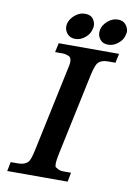

<svg xmlns="http://www.w3.org/2000/svg" viewBox="-91 -885 656 943"><g transform="rotate(10 236.5 -413.5)"><path d="M420 -827Q446 -827 459.5 -810Q473 -793 473 -776Q473 -769 471 -762Q466 -735 442.5 -716Q419 -697 393 -697Q366 -697 353 -713.5Q340 -730 340 -749Q340 -755 341 -762Q347 -788 370 -807.5Q393 -827 420 -827ZM255 -827Q284 -827 296 -810.5Q308 -794 308 -777Q308 -770 306 -762Q301 -735 278 -716Q255 -697 229 -697Q203 -697 189 -713.5Q175 -730 175 -750Q175 -756 176 -762Q182 -788 205.5 -807.5Q229 -827 255 -827ZM323 -46 314 0H13L22 -46H59Q91 -46 108 -63Q119 -74 130 -126L217 -536Q225 -568 225 -583Q225 -588 224 -591Q222 -603 215 -607Q198 -616 180 -616H143L153 -662H454L444 -616H406Q374 -616 358 -599Q347 -588 335 -536L248 -126Q241 -93 241 -77Q241 -72 242 -68Q242 -67 242 -66Q242 -60 252 -56H251Q265 -46 285 -46Z"/></g></svg>

Font: New Athena Unicode
Style: Bold Italic
Weight: 700
Designer: J. Rusten 1997; rev. by R. Hancock 2001, 2002, rev. by D. Mastronarde 2002-2021
Foundry: Society for Classical Studies (formerly American Philological Association)
Version: Version 5.008